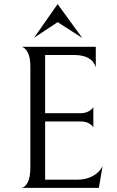

<svg xmlns="http://www.w3.org/2000/svg" viewBox="-20 -916 568 936"><path d="M128 -100V-591Q128 -636 115.5 -660Q103 -684 85 -688H447V-588Q429 -648 339 -648H200V-364H372Q394 -364 410.5 -372.5Q427 -381 435 -393V-296Q427 -308 411 -316Q395 -324 373 -324H200V-40H356Q401 -40 433.5 -58.5Q466 -77 480 -106L462 0H85Q103 -3 115.5 -27.5Q128 -52 128 -100ZM261 -808 146 -732 261 -896 381 -731Z"/></svg>

Font: BellefairVN
Style: Regular
Weight: 400
Designer: Nick Shinn, Liron Lavi Turkenic
Foundry: Shinntype
Version: Version 1.003